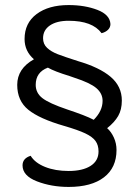

<svg xmlns="http://www.w3.org/2000/svg" viewBox="-20 -729 549 758"><path d="M69 -76Q69 -104 101 -114Q118 -86 158 -70Q198 -54 251 -54Q306 -54 337.5 -74Q369 -94 369 -131Q369 -156 357 -172.5Q345 -189 316.5 -202.5Q288 -216 233 -232Q136 -260 92 -295.5Q48 -331 48 -394Q48 -458 114 -495Q77 -527 77 -575Q77 -638 124.5 -673.5Q172 -709 251 -709Q315 -709 364.5 -690Q414 -671 416 -634Q416 -621 406.5 -611.5Q397 -602 381 -598Q345 -647 251 -647Q204 -647 177 -628.5Q150 -610 150 -578Q150 -555 166 -540Q182 -525 208 -515Q234 -505 287 -488Q373 -463 417 -425.5Q461 -388 461 -332Q461 -296 446.5 -271Q432 -246 403 -223Q419 -209 429.5 -186Q440 -163 440 -137Q440 -67 390.5 -29Q341 9 251 9Q183 9 126 -13Q69 -35 69 -76ZM385 -331Q385 -360 360.5 -381Q336 -402 274 -422Q257 -428 254 -429Q195 -447 169 -462Q121 -444 121 -394Q121 -362 147.5 -341.5Q174 -321 245 -297Q281 -285 307 -275Q333 -265 350 -256Q385 -291 385 -331Z"/></svg>

Font: K2D Light
Style: Regular
Weight: 300
Designer: Katatrad Aksorn Co.,Ltd.
Foundry: Cadson Demak Co.,Ltd.
Version: Version 1.000; ttfautohint (v1.6)